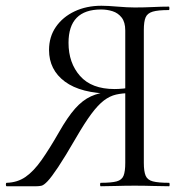

<svg xmlns="http://www.w3.org/2000/svg" viewBox="-30 -648 644 668"><path d="M558.2 -12Q560.2 -12 560.2 -6Q560.2 0 558.2 0Q533.4 0 502.7 -1Q472 -2 438.6 -2Q404 -2 374.4 -1Q344.8 0 320.4 0Q318.2 0 318.2 -6Q318.2 -12 320.4 -12Q357.8 -12 376 -17Q394.2 -22 400 -37Q405.8 -52 405.8 -81V-329L423.6 -324Q396 -324 374 -319Q352 -314 331.5 -298.4Q311 -282.8 287.9 -251.8Q264.8 -220.8 234.2 -168Q195.6 -101.4 172.2 -66.4Q148.8 -31.4 135.5 -17.4Q122.2 -3.4 113.7 -1.7Q105.2 0 96.2 0H-6.8Q-9.6 0 -9.6 -6Q-9.6 -12 -6.8 -12Q30.6 -13 58.8 -32.5Q87 -52 114.5 -91Q142 -130 175.2 -188Q205.2 -240.8 231.3 -270.2Q257.4 -299.6 286.5 -312.8Q315.6 -326 351.8 -329L358.8 -322Q251.2 -323 195.9 -364Q140.6 -405 140.6 -474Q140.6 -520 164.5 -554.5Q188.4 -589 229.6 -608.5Q270.8 -628 322.8 -628Q343.8 -628 378.7 -625Q413.6 -622 438.6 -622Q472.2 -622 502.3 -623.5Q532.4 -625 557.4 -625Q559.4 -625 559.4 -619Q559.4 -613 557.4 -613Q519.8 -613 501.3 -607.5Q482.8 -602 476.6 -587.5Q470.4 -573 470.4 -544V-81Q470.4 -52 476.6 -37Q482.8 -22 501.7 -17Q520.6 -12 558.2 -12ZM208.4 -499Q208.4 -429 248.6 -383.6Q288.8 -338.2 368.6 -338.2Q381.8 -338.2 398.7 -339.8Q415.6 -341.4 425.6 -344.4L405.8 -337V-542Q405.8 -571 393.2 -587Q380.6 -603 361.5 -609Q342.4 -615 321.6 -615Q208.4 -615 208.4 -499Z"/></svg>

Font: Cormorant Infant Light
Style: Regular
Weight: 300
Designer: Christian Thalmann (Catharsis Fonts)
Foundry: Catharsis Fonts
Version: Version 4.001